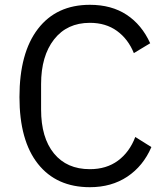

<svg xmlns="http://www.w3.org/2000/svg" viewBox="-20 -766 690 799"><path d="M61 -362Q61 -546 138 -646Q215 -746 354 -746Q444 -746 507 -704.5Q570 -663 605 -586L537 -545Q513 -604 466.5 -637.5Q420 -671 354 -671Q259 -671 205 -602Q151 -533 151 -416V-310Q151 -193 204.5 -127.5Q258 -62 354 -62Q423 -62 471 -97.5Q519 -133 543 -196L610 -154Q576 -75 510 -31Q444 13 354 13Q215 13 138 -84Q61 -181 61 -362Z"/></svg>

Font: IBM Plex Sans SC
Style: Regular
Weight: 400
Designer: Mike Abbink; Paul van der Laan; Pieter van Rosmalen; Eunyou Noh; Wujin Sim; Chorong Kim; Dohee Lee; Yejin We; Jinhee Kim
Foundry: Sandoll Inc.
Version: Version 1.000